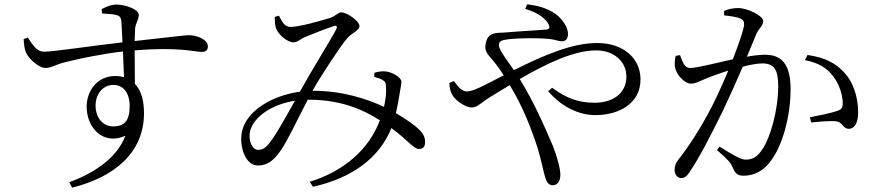

<svg xmlns="http://www.w3.org/2000/svg" viewBox="-20 -799 4040 884"><path d="M501 -217C455 -217 420 -256 420 -313C420 -364 452 -408 502 -408C545 -408 577 -375 577 -310C577 -241 551 -217 501 -217ZM510 -449C428 -449 379 -381 379 -308C379 -206 459 -129 557 -174C521 -76 421 -5 299 40L312 65C505 17 643 -95 643 -278C643 -336 630 -383 601 -413L600 -567C801 -584 877 -560 909 -560C928 -560 937 -568 937 -586C937 -618 885 -637 850 -637C829 -637 765 -628 600 -610L602 -667C604 -692 619 -708 619 -731C619 -756 557 -778 516 -778C490 -778 466 -766 448 -757L450 -737C480 -735 501 -734 516 -730C532 -725 537 -719 539 -699L544 -604C426 -591 220 -560 183 -561C149 -561 130 -593 108 -626L89 -619C90 -599 92 -576 99 -559C110 -531 157 -486 190 -486C216 -486 236 -502 281 -513C342 -528 448 -551 546 -562L551 -444C539 -447 525 -449 510 -449Z M1704 -464 1703 -445C1719 -441 1730 -437 1741 -431C1754 -423 1757 -417 1757 -400C1759 -378 1757 -345 1748 -307C1670 -344 1555 -381 1424 -381H1419L1421 -385C1462 -457 1545 -583 1577 -621C1599 -648 1635 -658 1635 -679C1635 -702 1578 -742 1551 -742C1535 -742 1530 -726 1495 -715C1459 -704 1359 -675 1318 -675C1289 -675 1279 -700 1264 -727L1245 -721C1245 -704 1246 -681 1251 -668C1262 -639 1303 -604 1332 -604C1350 -604 1364 -620 1381 -627C1419 -643 1481 -667 1517 -679C1530 -683 1535 -678 1527 -662C1503 -616 1413 -472 1366 -386L1361 -377C1233 -359 1115 -290 1094 -193C1080 -122 1111 -37 1167 -37C1213 -37 1242 -62 1273 -107C1302 -147 1353 -256 1397 -340H1399C1557 -340 1659 -290 1729 -245C1679 -112 1565 -11 1406 38L1421 61C1602 20 1726 -71 1782 -209C1857 -155 1884 -113 1909 -113C1928 -113 1937 -125 1937 -141C1938 -163 1932 -179 1913 -199C1890 -223 1852 -249 1803 -278C1811 -313 1817 -349 1820 -368C1823 -391 1828 -407 1828 -423C1828 -442 1788 -466 1757 -470C1740 -472 1720 -469 1704 -464ZM1338 -335C1300 -267 1254 -185 1230 -153C1208 -123 1194 -109 1168 -109C1141 -109 1121 -154 1132 -197C1149 -261 1231 -319 1338 -335Z M2070 -426 2049 -417C2049 -394 2054 -377 2063 -361C2079 -334 2125 -304 2151 -304C2179 -304 2192 -325 2241 -355L2327 -407C2387 -310 2428 -201 2453 -125C2473 -60 2483 -4 2490 17C2498 44 2509 54 2525 54C2547 54 2560 34 2560 6C2560 -26 2543 -82 2526 -126C2488 -215 2439 -328 2373 -435C2497 -507 2622 -567 2725 -567C2804 -567 2864 -518 2864 -446C2864 -371 2804 -326 2718 -326C2643 -326 2589 -346 2522 -395L2504 -379C2570 -302 2651 -269 2721 -269C2833 -269 2929 -325 2929 -433C2929 -531 2850 -601 2729 -601C2616 -601 2486 -546 2346 -476C2317 -519 2277 -569 2277 -590C2277 -610 2289 -614 2319 -618C2376 -625 2467 -624 2506 -620C2533 -618 2550 -609 2567 -609C2584 -609 2595 -619 2595 -642C2595 -666 2582 -690 2562 -713C2536 -742 2487 -771 2407 -779L2398 -758C2462 -740 2494 -710 2506 -687C2513 -671 2509 -664 2495 -663C2466 -660 2383 -656 2300 -649C2269 -647 2228 -653 2217 -602C2207 -563 2228 -547 2246 -525C2261 -507 2278 -486 2299 -452L2215 -409C2179 -391 2150 -378 2129 -378C2106 -378 2085 -404 2070 -426Z M3686 -522C3751 -510 3791 -483 3819 -444C3849 -402 3858 -358 3860 -332C3861 -306 3858 -297 3837 -289C3810 -279 3746 -266 3709 -259L3715 -235C3749 -239 3812 -244 3833 -240C3862 -234 3860 -206 3889 -206C3918 -207 3931 -240 3931 -280C3931 -357 3906 -423 3869 -463C3829 -508 3779 -534 3698 -546ZM3314 -728C3338 -726 3375 -721 3390 -713C3403 -707 3406 -699 3406 -687C3406 -668 3384 -603 3354 -526C3280 -510 3190 -486 3158 -486C3129 -486 3122 -518 3111 -545L3091 -542C3086 -523 3085 -500 3089 -484C3097 -452 3134 -414 3160 -414C3185 -414 3199 -425 3242 -442C3262 -450 3296 -462 3333 -474C3309 -416 3282 -357 3258 -309C3201 -201 3157 -133 3102 -62C3089 -45 3086 -33 3086 -16C3086 7 3102 21 3116 21C3131 21 3142 14 3157 -10C3200 -73 3250 -171 3305 -282C3337 -349 3371 -425 3400 -492C3434 -501 3467 -507 3490 -507C3546 -507 3563 -476 3563 -403C3563 -289 3526 -167 3493 -116C3467 -75 3444 -64 3413 -64C3390 -64 3345 -91 3293 -124L3281 -108C3337 -60 3344 -48 3351 -33C3364 -4 3371 10 3404 10C3455 10 3496 -15 3525 -53C3584 -127 3620 -267 3620 -388C3620 -506 3577 -547 3502 -547C3479 -547 3446 -543 3419 -538L3463 -644C3474 -669 3494 -680 3494 -702C3494 -727 3420 -762 3379 -762C3352 -762 3331 -756 3314 -749Z"/></svg>

Font: Harano Aji Mincho CN
Style: Regular
Weight: 400
Foundry: Masamichi Hosoda
Version: HaranoAjiMinchoCN-Regular version 20230610;ttx 4.39.4